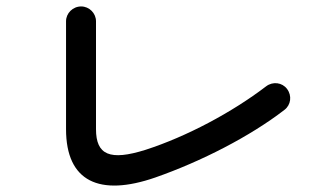

<svg xmlns="http://www.w3.org/2000/svg" viewBox="-20 -668 1040 596"><path d="M462 -117C605 -167 757 -245 863 -327C883 -342 887 -371 871 -392C856 -412 827 -416 806 -400C700 -319 559 -244 432 -203C321 -168 278 -187 278 -267V-602C278 -627 257 -648 232 -648C206 -648 185 -627 185 -602V-267C185 -104 289 -57 462 -117Z"/></svg>

Font: 寒蝉半圆体
Style: Regular
Weight: 400
Designer: Yoshimichi Ohira & Warren
Foundry: ChillType
Version: Version 1.800;Glyphs 3.1.1 (3135)